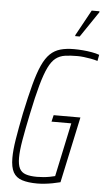

<svg xmlns="http://www.w3.org/2000/svg" viewBox="-60 -940 551 986"><g transform="rotate(5 215.0 -446.5)"><path d="M170 8Q123 8 92 -2Q61 -12 46.5 -38Q32 -64 32 -112Q32 -152 41 -208Q50 -264 66 -344Q85 -433 101.5 -495Q118 -557 136 -596.5Q154 -636 176.5 -657.5Q199 -679 229 -687.5Q259 -696 299 -696Q321 -696 345 -694Q369 -692 391.5 -688Q414 -684 430 -678L424 -646Q408 -651 389 -654.5Q370 -658 352 -660Q334 -662 320 -662Q283 -662 255.5 -658Q228 -654 207.5 -638Q187 -622 170.5 -588Q154 -554 137.5 -495Q121 -436 102 -344Q85 -263 75.5 -207.5Q66 -152 66 -116Q66 -80 76 -60.5Q86 -41 108.5 -33.5Q131 -26 166 -26Q182 -26 199 -27.5Q216 -29 232 -32Q248 -35 259 -38L318 -315H216L224 -349H362L289 -9Q270 -4 248.5 0Q227 4 207 6Q187 8 170 8ZM299 -763V-768L372 -901H412V-896L322 -763Z"/></g></svg>

Font: Saira Condensed Thin
Style: Italic
Weight: 250
Width: 3
Italic angle: -12°
Designer: Hector Gatti with collaboration of the Omnibus-Type team
Foundry: Omnibus-Type
Version: Version 1.101